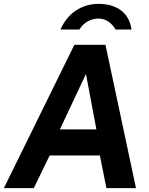

<svg xmlns="http://www.w3.org/2000/svg" viewBox="-41 -974 769 994"><path d="M134 0 216 -169H476L510 0H663L505 -742H344L-21 0ZM370 -821C392 -858 430 -878 470 -878C509 -878 540 -852 557 -821H640C627 -914 557 -954 469 -954C382 -954 309 -906 272 -821ZM404 -591 458 -304H269Z"/></svg>

Font: Cheyenne Sans
Style: Bold Italic
Weight: 700
Italic angle: -8.13011°
Designer: The Public Sans project authors (U.S. Web Design System), Libre Franklin designed by Pablo Impallari and Rodrigo Fuenzal
Foundry: The Cheyenne Sans Project Authors
Version: Version 2.007